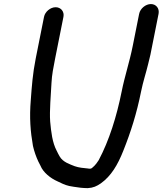

<svg xmlns="http://www.w3.org/2000/svg" viewBox="-20 -785 821 969"><path d="M202.2 -700 160.3 -490C144.9 -413 140.6 -349.8 135.4 -280.5C127.9 -190.3 133.6 -121.5 146.3 -48.6C152.8 -20 162.5 6.8 173.3 29.9L184 50.7C184.1 50.9 184.3 51.3 184.4 51.6C197.5 84.3 234 114.5 270.8 130.5C289.9 139.8 306.8 148.5 329.6 153.7L352.6 157.7C374 161.4 398.5 164.4 422.9 164.5C450.6 163 468.4 154.6 489.1 140.3C540.5 103.6 574 47.8 602.8 -25.4C640 -118.4 670.1 -213.3 692.2 -324C701.8 -372.1 717 -416.9 727.4 -460.5L739 -508.3L780.2 -715C785.7 -742.1 768.1 -764.5 741.6 -764.5C715 -764.5 687.6 -741.9 682.2 -715L649.9 -553C633.6 -471.5 609.6 -401.3 594.2 -324C568.8 -196.9 530.5 -75 478.3 23C478.1 23.4 477.6 24.1 477.3 24.6L466.1 40.6C460.9 48 452.4 56.1 444.3 62.8C438.7 67.5 432.1 66.9 424.1 65.4C401.8 63.3 378.2 61.3 357.1 53.8C332.3 43.7 297.8 33.6 281.2 4.7C274.6 -5.8 273 -11 265.8 -24.7C244.2 -65.6 238.1 -118.5 233.2 -171.6C229.2 -226.7 237 -306 239.9 -367.1C241.7 -406.1 249.8 -447.1 258.3 -490L300.2 -700C305.5 -726.2 287.5 -748.5 260.9 -748.5C234.3 -748.5 207.5 -726.2 202.2 -700Z"/></svg>

Font: Smoothie
Style: LightIt
Weight: 400
Foundry: Cannot Into Space Fonts
Version: Version 0.8